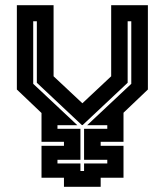

<svg xmlns="http://www.w3.org/2000/svg" viewBox="-20 -720 635 740"><path d="M226.5 0V-35H140V-158H226.5V-173.5H140V-284.5L45 -375V-700H186.5V-426L297.5 -322L408.5 -426V-700H550V-375L456 -285.5V-173.5H368V-158H456V-35H368V0ZM290 -61H304V-90H393.5V-104H304V-223.5H393.5V-237.5H316L486 -397V-638H472V-401L298.5 -238H295.5L122 -401V-638H108V-397L278 -237.5H201.5V-223.5H290V-104H201.5V-90H290Z"/></svg>

Font: Tourney Condensed Regular
Style: Bold
Weight: 700
Width: 3
Designer: Tyler Finck
Foundry: Etcetera Type Co
Version: Version 1.010; ttfautohint (v1.8.3)